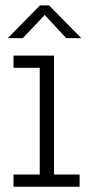

<svg xmlns="http://www.w3.org/2000/svg" viewBox="-20 -712 340 732"><path d="M31.5 0V-46.5H131.5V-453.5H31.5V-500H186V-46.5H283.5V0ZM9.5 -566.5 132.5 -691.5H167L290 -566.5H232.5L150.5 -655L67 -566.5Z"/></svg>

Font: Trispace Condensed ExtraLight
Style: Regular
Weight: 200
Width: 3
Designer: Tyler Finck
Foundry: Etcetera Type Company
Version: Version 1.210; ttfautohint (v1.8.3)